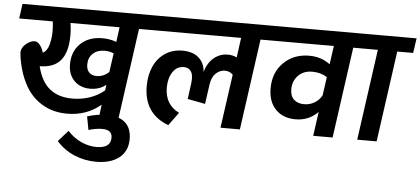

<svg xmlns="http://www.w3.org/2000/svg" viewBox="-60 -826 2738 1252"><g transform="rotate(5 1309.5 -200.0)"><path d="M928.2 -691.9 915 -595.2H810.1L727.1 0H600.1L610.8 -82Q518.1 -3.9 391.1 -3.9Q345.2 -3.9 304.2 -14.2Q263.2 -24.4 222.9 -49.1Q182.6 -73.7 150.6 -111.6Q118.7 -149.4 94 -207.8Q69.3 -266.1 57.1 -340.8Q53.2 -369.1 53.2 -374Q53.2 -406.7 83.3 -431.4Q113.3 -456.1 139.2 -456.1Q158.2 -456.1 174.3 -435.8Q190.4 -415.5 198.2 -386.2Q227.1 -400.4 238.5 -442.9Q250 -485.4 250 -534.2Q250 -555.2 246.1 -595.2H25.9L39.1 -691.9ZM669.9 -498 683.1 -595.2H361.8Q368.2 -556.2 368.2 -516.1Q368.2 -406.7 324.2 -352.1Q280.3 -297.4 186 -296.9Q210.9 -196.3 268.3 -150.6Q325.7 -105 416 -105Q476.1 -105 530.3 -123.5Q584.5 -142.1 625 -176.8L629.9 -213.9Q586.9 -179.2 525.9 -179.2Q461.9 -179.2 421.9 -219.2Q381.8 -259.3 381.8 -327.1Q381.8 -410.6 435.3 -462.4Q488.8 -514.2 579.1 -514.2Q627.4 -514.2 669.9 -498ZM561 -265.1Q583.5 -265.1 605.5 -274.4Q627.4 -283.7 642.1 -299.8L659.2 -421.9Q632.3 -434.1 600.1 -434.1Q551.8 -434.1 522.9 -407Q494.1 -379.9 494.1 -335.9Q494.1 -301.3 512 -283.2Q529.8 -265.1 561 -265.1Z M346.2 179.2 410.2 106.9Q453.1 152.3 502.2 174.1Q551.3 195.8 599.1 195.8Q693.4 195.8 693.4 127.9Q693.4 100.6 677.2 87.9Q661.1 75.2 628.4 75.2Q587.4 75.2 539.1 89.8L522.5 2Q586.4 -18.1 650.4 -18.1Q730.5 -18.1 771.2 18.6Q812 55.2 812 126Q812 205.6 756.3 248.8Q700.7 292 607.4 292Q530.8 292 463.1 263.4Q395.5 234.9 346.2 179.2Z M1723.6 -691.9 1709.5 -595.2H1605.5L1522.5 0H1395.5L1444.8 -351.1Q1422.9 -373 1392.6 -373Q1359.9 -373 1333.3 -348.4Q1306.6 -323.7 1299.8 -273.9L1281.7 -146L1166.5 -168L1180.7 -274.9Q1184.1 -303.2 1180.4 -324.2Q1176.8 -345.2 1162.6 -359.1Q1148.4 -373 1123.5 -373Q1077.1 -373 1050.5 -332Q1023.9 -291 1023.9 -231Q1023.9 -119.1 1117.7 -73.2L1054.7 13.2Q892.6 -48.3 892.6 -228Q892.6 -298.3 916.7 -354.7Q940.9 -411.1 990 -445.1Q1039.1 -479 1105.5 -479Q1174.3 -479 1212.6 -444.1Q1251 -409.2 1253.9 -353Q1270.5 -411.6 1310.1 -445.3Q1349.6 -479 1402.8 -479Q1433.6 -479 1460.9 -465.8L1478.5 -595.2H872.6L885.7 -691.9Z M2330.6 -691.9 2316.4 -595.2H2212.4L2129.4 0H2002.4L2024.4 -158.2Q1964.8 -97.2 1877.4 -97.2Q1795.9 -97.2 1747.3 -147Q1698.7 -196.8 1698.7 -285.2Q1698.7 -388.2 1764.4 -453.1Q1830.1 -518.1 1931.6 -518.1Q2010.7 -518.1 2068.4 -474.1L2085.4 -595.2H1665.5L1679.7 -691.9ZM1924.8 -200.2Q1961.9 -200.2 1992.7 -218.3Q2023.4 -236.3 2040.5 -268.1L2057.6 -389.2Q2015.6 -416 1960.4 -416Q1902.8 -416 1868.2 -379.9Q1833.5 -343.8 1833.5 -290Q1833.5 -246.6 1857.9 -223.4Q1882.3 -200.2 1924.8 -200.2Z M2618.7 -691.9 2604.5 -595.2H2500.5L2417.5 0H2290.5L2373.5 -595.2H2272.5L2286.6 -691.9Z"/></g></svg>

Font: FiraGO SemiBold
Style: Italic
Weight: 600
Italic angle: -8°
Designer: bBox Type GmbH
Foundry: bBox Type GmbH
Version: Version 1.001;PS 001.001;hotconv 1.0.88;makeotf.lib2.5.64775